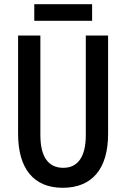

<svg xmlns="http://www.w3.org/2000/svg" viewBox="-20 -883 600 913"><path d="M143 -784H418V-863H143ZM278 10C417 10 494 -79 494 -246V-714H388V-240C388 -139 351 -85 281 -85C209 -85 172 -138 172 -241V-714H66V-247C66 -80 141 10 278 10Z"/></svg>

Font: Kathrein 67 Medium Condensed
Style: Regular
Weight: 500
Width: 3
Designer: Lazydogs Typefoundry, based on Open Sans by Ascender Corporation
Foundry: Lazydogs Typefoundry
Version: Version 1.003;PS 001.003;hotconv 1.0.88;makeotf.lib2.5.64775